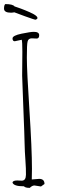

<svg xmlns="http://www.w3.org/2000/svg" viewBox="-24 -913 277 936"><path d="M45.9 -853Q36.1 -851.1 29.8 -851.1Q-4.4 -851.1 -4.4 -871.1Q-4.4 -888.7 2 -893.1Q38.1 -893.1 46.9 -881.8Q47.9 -881.3 58.8 -877.7Q69.8 -874 77.6 -871.1Q85.4 -868.2 98.4 -863Q111.3 -857.9 120.8 -853.5Q130.4 -849.1 139.6 -844.2Q158.7 -833.5 158.7 -825.2Q158.7 -821.8 154.5 -819.3Q150.4 -816.9 147.7 -816.9Q145 -816.9 97.7 -833.7Q50.3 -850.6 45.9 -853ZM175.8 -3.9 144 -8.8Q132.8 -8.8 121.1 2.9Q98.6 2.9 92.8 -4.9H90.3Q44.4 -4.9 37.1 -22Q37.1 -33.2 60.1 -33.2L82 -32.2Q102.1 -32.2 102.5 -61Q103 -89.8 99.9 -131.3Q96.7 -172.9 95.9 -213.9Q95.2 -254.9 90.3 -373.5Q85.4 -492.2 84 -543.9L85 -661.1Q85 -709.5 82 -719.2L47.9 -711.9Q37.1 -711.9 37.1 -725.8Q37.1 -739.7 81.1 -748.8Q125 -757.8 140.6 -757.8Q167 -757.8 167 -741.5Q167 -725.1 154.8 -725.1L130.9 -726.1Q113.8 -726.1 110.4 -710Q106.9 -696.8 106.9 -632.3Q106.9 -567.9 119.4 -377Q131.8 -186 131.8 -89.8L130.9 -38.1L167 -41Q192.9 -41 192.9 -16.1Z"/></svg>

Font: Amatic SC
Style: Regular
Weight: 400
Version: Version 1.004